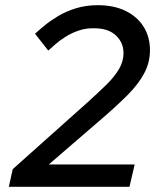

<svg xmlns="http://www.w3.org/2000/svg" viewBox="-20 -720 640 740"><path d="M14 0 29 -68 319 -327Q360 -364 391 -394.5Q422 -425 439 -454.5Q456 -484 456 -515Q456 -556 426.5 -583.5Q397 -611 344 -611Q312 -612 284 -602.5Q256 -593 233 -578.5Q210 -564 193 -549Q176 -534 166 -525L115 -590Q129 -603 151.5 -621.5Q174 -640 204 -658Q234 -676 272.5 -688Q311 -700 357 -700Q419 -700 464 -678Q509 -656 533.5 -617Q558 -578 558 -526Q558 -479 535.5 -437Q513 -395 471 -353Q429 -311 372 -262L168 -86H499L479 0Z"/></svg>

Font: Radio Canada
Style: Italic
Weight: 400
Italic angle: -12°
Designer: Charles Daoud, Etienne Aubert Bonn, Alexandre Saumier Demers, Jacques Le Bailly
Foundry: Radio-Canada
Version: Version 2.104;gftools[0.9.28.dev5+ged2979d]